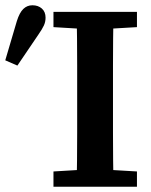

<svg xmlns="http://www.w3.org/2000/svg" viewBox="-31 -709 575 729"><path d="M-11 -480 33 -629Q43 -661 57.5 -675Q72 -689 92 -689Q114 -689 128 -676.5Q142 -664 142 -642Q142 -626 135.5 -612Q129 -598 115 -578L35 -460ZM172 0V-58L306 -66H353L489 -58V0ZM260 0Q261 -51 261.5 -101.5Q262 -152 262 -203.5Q262 -255 262 -306V-358Q262 -409 262 -460Q262 -511 261.5 -562Q261 -613 260 -664H400Q399 -614 398.5 -563Q398 -512 398 -461Q398 -410 398 -358V-307Q398 -256 398 -204.5Q398 -153 398.5 -102Q399 -51 400 0ZM172 -606V-664H489V-606L353 -598H306Z"/></svg>

Font: Source Serif 4 SemiBold
Style: Regular
Weight: 600
Designer: Frank Grießhammer
Foundry: Adobe Systems Incorporated
Version: Version 4.004;hotconv 1.0.116;makeotfexe 2.5.65601